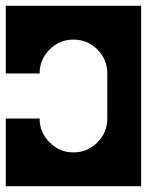

<svg xmlns="http://www.w3.org/2000/svg" viewBox="-20 -645 567 665"><path d="M468.8 0H0V-234.4H117.2Q117.2 -186 151.9 -151.9Q186 -117.2 233.9 -117.2H234.9Q282.7 -117.2 317.4 -151.9Q351.6 -186 351.6 -233.9V-391.1Q351.6 -439 317.4 -473.6Q282.7 -507.8 234.9 -507.8H233.9Q186 -507.8 151.9 -473.6Q117.2 -439 117.2 -390.6H0V-625H468.8Z"/></svg>

Font: Leporid
Style: Regular
Weight: 400
Designer: GGBotNet
Foundry: GGBotNet
Version: 1.00